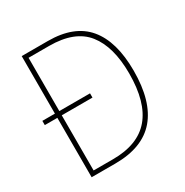

<svg xmlns="http://www.w3.org/2000/svg" viewBox="-165 -847 943 980"><g transform="rotate(-30 307.0 -357.0)"><path d="M250 -714Q405 -714 479.5 -625Q554 -536 554 -364Q554 -184 475.5 -92Q397 0 235 0H96V-350H22V-375H96V-714ZM243 -689H122V-375H303V-350H122V-25H236Q384 -25 455.5 -109.5Q527 -194 527 -363Q527 -521 460.5 -605Q394 -689 243 -689Z"/></g></svg>

Font: Noto Sans Telugu SemiCondensed Thin
Style: Regular
Weight: 100
Width: 4
Designer: Jelle Bosma - Monotype Design Team
Foundry: Monotype Imaging Inc.
Version: Version 2.005; ttfautohint (v1.8.4.7-5d5b)